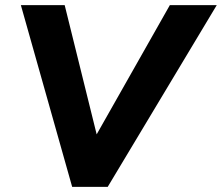

<svg xmlns="http://www.w3.org/2000/svg" viewBox="-20 -725 861 745"><path d="M260 0 61 -705H231L356 -200H353L639 -705H821L398 0Z"/></svg>

Font: Nunito Sans 7pt ExtraBold
Style: Italic
Weight: 800
Italic angle: -9°
Designer: Vernon Adams
Foundry: Vernon Adams
Version: Version 3.101;gftools[0.9.27]